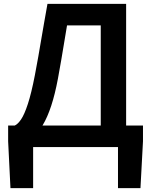

<svg xmlns="http://www.w3.org/2000/svg" viewBox="-20 -759 779 991"><path d="M151 0V212H34L22 -30V-111H718V-30L705 212H589V0ZM500 -44V-628H326Q317 -574 310 -532Q303 -490 296 -448.5Q289 -407 279 -353Q264 -273 244.5 -213.5Q225 -154 201 -114Q177 -74 147.5 -53.5Q118 -33 82 -30L56 -111Q72 -118 89 -143Q106 -168 124 -223Q142 -278 160 -371Q170 -423 177.5 -466Q185 -509 192 -550.5Q199 -592 207 -637.5Q215 -683 225 -739H631V-44Z"/></svg>

Font: Noto Sans SC SemiBold
Style: Regular
Weight: 600
Designer: Ryoko NISHIZUKA 西塚涼子 (kana, bopomofo & ideographs); Paul D. Hunt (Latin, Greek & Cyrillic); Sandoll Communications 산돌커뮤니
Foundry: Adobe
Version: Version 2.004-H2;hotconv 1.0.118;makeotfexe 2.5.65603